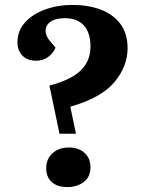

<svg xmlns="http://www.w3.org/2000/svg" viewBox="-20 -745 580 781"><path d="M181 -397Q269 -420 308.5 -458.5Q348 -497 348 -556Q348 -612 321 -641.5Q294 -671 244 -671Q206 -671 186 -657Q166 -643 165.5 -621Q165 -599 184 -577L206 -551Q196 -528 175.5 -513Q155 -498 127 -498Q91 -498 71 -519Q51 -540 51 -573Q51 -620 82 -654Q113 -688 164 -706.5Q215 -725 274 -725Q339 -725 389.5 -706Q440 -687 469.5 -648Q499 -609 499 -549Q499 -475 445.5 -411Q392 -347 266 -311L289 -201H222ZM168 -61Q168 -99 194 -122Q220 -145 260 -145Q300 -145 324 -123Q348 -101 348 -65Q348 -25 320.5 -4.5Q293 16 254 16Q213 16 190.5 -4.5Q168 -25 168 -61Z"/></svg>

Font: Literata 36pt
Style: Bold Italic
Weight: 700
Italic angle: -2°
Designer: Latin by Veronika Burian and Jose Scaglione. Greek by Irene Vlachou. Cyrillic by Vera Evstafieva
Foundry: TypeTogether
Version: Version 3.002